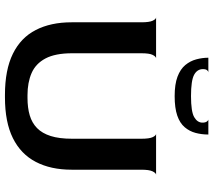

<svg xmlns="http://www.w3.org/2000/svg" viewBox="-63 -788 861 775"><g transform="rotate(90 367.5 -400.5)"><path d="M363 10Q262 10 197 -22Q132 -54 101 -114.5Q70 -175 70 -259V-541Q70 -573 63.5 -586.5Q57 -600 50 -600H215Q208 -599 201.5 -586Q195 -573 195 -541V-261Q195 -193 216 -153.5Q237 -114 275 -97.5Q313 -81 364 -81H375Q415 -81 445.5 -90Q476 -99 497 -119.5Q518 -140 529 -174.5Q540 -209 540 -261V-541Q540 -573 533.5 -586.5Q527 -600 520 -600H685Q678 -599 671.5 -585.5Q665 -572 665 -540V-259Q665 -175 633.5 -114.5Q602 -54 537.5 -22Q473 10 373 10ZM368 -675Q320 -675 289.5 -686.5Q259 -698 242.5 -718Q226 -738 219.5 -762.5Q213 -787 213 -811H272Q268 -811 263.5 -806Q259 -801 259 -789Q259 -766 282 -753.5Q305 -741 368 -741Q431 -741 453 -754Q475 -767 475 -787Q475 -799 470.5 -805Q466 -811 462 -811H523Q523 -784 516.5 -759.5Q510 -735 493.5 -715.5Q477 -696 446.5 -685.5Q416 -675 368 -675Z"/></g></svg>

Font: Red Rose Medium
Style: Regular
Weight: 500
Designer: Jaikishan Patel
Version: Version 2.000